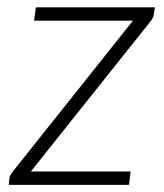

<svg xmlns="http://www.w3.org/2000/svg" viewBox="-20 -518 459 538"><path d="M411 -477.5Q409.5 -467.5 402 -458.5L66.5 -37.5H346L341.5 0H4.5L6.5 -19Q7 -23 9.5 -28Q12 -33 16 -37.5L352.5 -460H75.5L80.5 -497.5H414Z"/></svg>

Font: Lato Light
Style: Italic
Weight: 300
Italic angle: -7°
Designer: Lukasz Dziedzic
Foundry: Lukasz Dziedzic
Version: Version 1.104; Western+Polish opensource